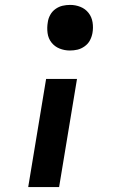

<svg xmlns="http://www.w3.org/2000/svg" viewBox="-20 -548 540 783"><path d="M265 -342Q243 -342 223 -350Q203 -358 190 -374.5Q177 -391 174 -413Q171 -435 175 -458Q177 -473 185 -487.5Q193 -502 206.5 -511.5Q220 -521 235 -524.5Q250 -528 266 -528Q288 -528 308 -520Q328 -512 341 -495.5Q354 -479 357.5 -457Q361 -435 357 -413Q354 -397 346.5 -383Q339 -369 325 -359Q311 -349 296 -345.5Q281 -342 265 -342ZM95 215 168 -226H294L221 215Z"/></svg>

Font: Iosevka SS18 Extrabold
Style: Italic
Weight: 800
Italic angle: -9°
Monospace: yes
Designer: Belleve Invis
Foundry: Belleve Invis
Version: Version 25.1.1; ttfautohint (v1.8.4)